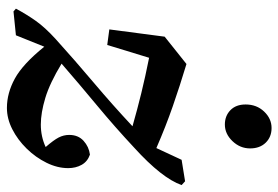

<svg xmlns="http://www.w3.org/2000/svg" viewBox="-145 -634 805 555"><g transform="rotate(90 257.5 -356.5)"><path d="M65 -270 86 -430 165 -493Q228 -474 287 -453.5Q346 -433 408 -406L442 -479L504 -489L515 -479Q495 -422 407 -342Q347 -286 285.5 -235Q224 -184 164 -132Q220 -98 263 -85Q306 -72 340 -72Q375 -72 405 -86Q385 -109 377.5 -123.5Q370 -138 370 -154Q370 -180 387 -195.5Q404 -211 427 -214Q447 -207 456.5 -190Q466 -173 466 -151Q466 -120 450.5 -88.5Q435 -57 409.5 -31Q384 -5 353.5 10.5Q323 26 292 26Q249 26 207 3Q165 -20 115 -82L82 0L13 7L5 0Q21 -30 40 -57Q59 -84 93 -115Q155 -171 219 -225Q283 -279 345 -337Q296 -351 249 -362.5Q202 -374 147 -385L110 -264ZM340 -604Q315 -604 298.5 -620Q282 -636 282 -664Q282 -696 302.5 -717.5Q323 -739 350 -739Q376 -739 392.5 -722Q409 -705 409 -677Q409 -648 388 -626Q367 -604 340 -604Z"/></g></svg>

Font: Source Serif Pro SemiBold
Style: Italic
Weight: 600
Italic angle: -12°
Designer: Frank Grießhammer
Foundry: Adobe Systems Incorporated
Version: Version 3.001;hotconv 1.0.111;makeotfexe 2.5.65597